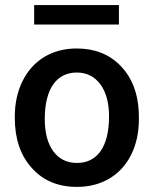

<svg xmlns="http://www.w3.org/2000/svg" viewBox="-20 -730 609 760"><path d="M450.7 -710H115.2V-632.8H450.7ZM38.6 -263.2C38.6 -180.7 61 -114.3 106 -64.9C150.4 -15.1 210 9.8 284.7 9.8C333.5 9.8 376.5 -1.5 414.1 -23.9C451.2 -46.4 480 -78.1 500 -119.1C520 -160.2 529.8 -206.5 529.8 -258.8L529.3 -286.6C525.9 -362.3 502 -423.3 457.5 -469.2C413.1 -515.1 355 -538.1 283.7 -538.1C235.4 -538.1 192.9 -526.9 155.8 -504.9C118.7 -482.4 89.8 -450.7 69.3 -409.2C48.8 -367.7 38.6 -320.8 38.6 -269ZM157.2 -258.8C157.2 -381.3 206.1 -442.9 283.7 -442.9C323.2 -442.9 354.5 -427.2 377.4 -396C400.4 -364.7 411.6 -322.3 411.6 -269C411.6 -148.4 364.7 -85 284.7 -85C244.6 -85 213.4 -100.6 190.9 -131.3C168.5 -162.1 157.2 -204.6 157.2 -258.8Z"/></svg>

Font: Roboto Medium
Style: Regular
Weight: 500
Designer: Google
Version: Version 2.137; 2017